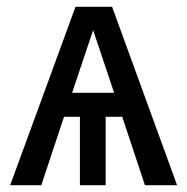

<svg xmlns="http://www.w3.org/2000/svg" viewBox="-20 -547 553 567"><path d="M408 0 341 -202H292V0H216V-202H169L102 0H10L203 -527H311L503 0ZM193 -273H317L255 -458Z"/></svg>

Font: Fira Sans
Style: Regular
Weight: 400
Designer: Carrois Corporate & Edenspiekermann AG
Foundry: Carrois Corporate GbR & Edenspiekermann AG
Version: Version 4.106;PS 004.106;hotconv 1.0.70;makeotf.lib2.5.58329